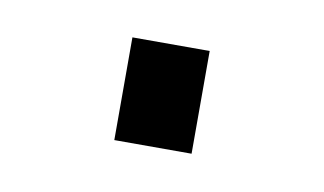

<svg xmlns="http://www.w3.org/2000/svg" viewBox="-31 -475 351 208"><g transform="rotate(10 144.5 -371.5)"><path d="M102 -315V-428H187V-315Z"/></g></svg>

Font: Plus Jakarta Text Light
Style: Regular
Weight: 300
Designer: Gumpita Rahayu
Foundry: Tokotype Studio
Version: Version 1.000